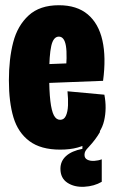

<svg xmlns="http://www.w3.org/2000/svg" viewBox="-20 -560 437 734"><path d="M211 85Q211 56 232.5 36.5Q254 17 295 9V-49L362 -59V-55Q346 -27 320 1Q310 11 306.5 17.5Q303 24 303 32Q303 45 314 50.5Q325 56 340.5 55Q356 54 369 49V135Q340 152 302 154Q264 156 237.5 138.5Q211 121 211 85ZM14 -253Q14 -335 30.5 -398.5Q47 -462 89.5 -501Q132 -540 205 -540Q274 -540 315.5 -505Q357 -470 371.5 -405.5Q386 -341 374 -251L116 -241V-313L244 -318L230 -268Q238 -349 232 -384.5Q226 -420 205 -420Q184 -420 176 -384.5Q168 -349 168 -274Q168 -212 172.5 -174Q177 -136 186 -119Q195 -102 210 -102Q225 -102 232 -117.5Q239 -133 240 -157Q241 -181 238 -211L379 -198Q389 -146 378 -98.5Q367 -51 326 -19.5Q285 12 210 12Q136 12 92.5 -20.5Q49 -53 31.5 -111Q14 -169 14 -253Z"/></svg>

Font: Bricolage Grotesque 96pt Condensed ExBd
Style: Regular
Weight: 800
Width: 3
Designer: Mathieu Triay
Foundry: Atelier Triay
Version: Version 1.001;Glyphs 3.2 (3207)